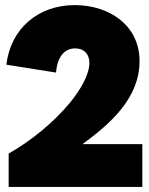

<svg xmlns="http://www.w3.org/2000/svg" viewBox="-20 -734 584 754"><path d="M14 0H539V-168H304C412 -247 528 -348 528 -494C528 -637 406 -714 274 -714C130 -714 22 -622 5 -480L200 -449C206 -520 240 -544 275 -544C309 -544 331 -523 331 -487C331 -443 299 -385 255 -331C190 -252 99 -179 14 -131Z"/></svg>

Font: Fixel Text Black
Style: Regular
Weight: 900
Width: 4
Designer: AlfaBravo + MacPaw
Foundry: Kyrylo Tkachov, Marchela Mozhyna, Serhii Makarenko, Maria Weinstein, Zakhar Kryvoshyya
Version: Version 1.211